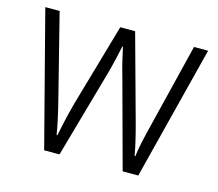

<svg xmlns="http://www.w3.org/2000/svg" viewBox="-82 -634 835 737"><g transform="rotate(15 335.5 -266.0)"><path d="M367 -350 462 0H524L659 -532H603L520 -195C507 -143 498 -104 494 -69H491C484 -110 472 -157 460 -201L369 -532H310L215 -202C201 -151 191 -102 184 -69H181C175 -107 165 -152 151 -207L69 -532H12L150 0H211L310 -350C321 -390 330 -430 337 -463H339C346 -430 355 -391 367 -350Z"/></g></svg>

Font: Noto Sans Armenian SemiCondensed Light
Style: Regular
Weight: 300
Width: 4
Designer: Monotype Design Team
Foundry: Monotype Imaging Inc.
Version: Version 2.008